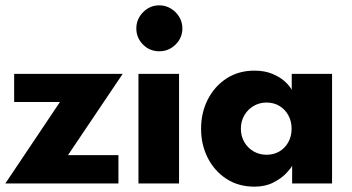

<svg xmlns="http://www.w3.org/2000/svg" viewBox="-22 -687 1318 719"><path d="M31 -410.5H437.5L232.5 -106H421.5V0H-2L202.5 -305H31Z M496.5 0V-410.5H648.5V0ZM574.5 -495Q538.5 -495 513.5 -520.2Q488.5 -545.5 488.5 -580.5Q488.5 -615.5 513.8 -641.2Q539 -667 574.5 -667Q598 -667 617.5 -655.2Q637 -643.5 649 -624Q661 -604.5 661 -580.5Q661 -545.5 635.5 -520.2Q610 -495 574.5 -495Z M1072 0V-66.5Q1067.5 -56.5 1049.2 -37.5Q1031 -18.5 1001 -3.2Q971 12 931 12Q871 12 826 -17.2Q781 -46.5 756 -95.8Q731 -145 731 -205Q731 -265 756 -314.2Q781 -363.5 826 -393Q871 -422.5 931 -422.5Q969.5 -422.5 998.5 -410.2Q1027.5 -398 1045.5 -381.2Q1063.5 -364.5 1070.5 -350.5V-410.5H1221.5V0ZM880 -205Q880 -177 893 -154.8Q906 -132.5 927.8 -120Q949.5 -107.5 976 -107.5Q1003.5 -107.5 1024.5 -120Q1045.5 -132.5 1057.8 -154.8Q1070 -177 1070 -205Q1070 -233 1057.8 -255.2Q1045.5 -277.5 1024.5 -290.2Q1003.5 -303 976 -303Q949.5 -303 927.8 -290.2Q906 -277.5 893 -255.2Q880 -233 880 -205Z"/></svg>

Font: League Spartan Thin
Style: Bold
Weight: 700
Version: Version 2.002